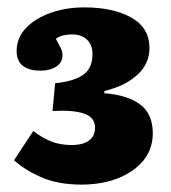

<svg xmlns="http://www.w3.org/2000/svg" viewBox="-20 -859 463 519"><path d="M200 -360Q137 -360 91.5 -380Q46 -400 18 -426L70 -505Q93 -487 117.5 -477Q142 -467 173 -467Q205 -467 221 -479.5Q237 -492 237 -514Q237 -541 208.5 -551.5Q180 -562 122 -559L129 -634Q179 -639 204.5 -656.5Q230 -674 230 -713Q230 -738 215 -752Q200 -766 175 -766Q162 -766 150 -763Q138 -760 131 -754Q137 -742 143 -731.5Q149 -721 149 -710Q149 -690 132 -679Q115 -668 89 -668Q59 -668 42 -681Q25 -694 25 -721Q25 -757 50.5 -783.5Q76 -810 117.5 -824.5Q159 -839 208 -839Q286 -839 335 -811.5Q384 -784 384 -729Q384 -686 350.5 -656Q317 -626 262 -613V-607Q325 -602 359 -576.5Q393 -551 393 -499Q393 -456 367.5 -425Q342 -394 298.5 -377Q255 -360 200 -360Z"/></svg>

Font: Literata 12pt ExtraBold
Style: Regular
Weight: 800
Designer: Latin by Veronika Burian and Jose Scaglione. Greek by Irene Vlachou. Cyrillic by Vera Evstafieva.
Foundry: TypeTogether
Version: Version 3.002